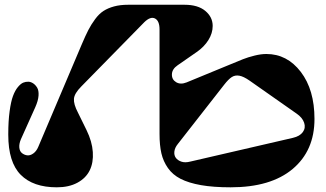

<svg xmlns="http://www.w3.org/2000/svg" viewBox="-20 -780 1385 815"><path d="M15.1 -208V-210.9Q15.1 -266.1 20.8 -307.6Q26.4 -349.1 35.2 -372.6Q43.9 -396 55.9 -410.4Q67.9 -424.8 78.6 -429.2Q89.4 -433.6 101.1 -433.1Q110.8 -432.6 120.6 -426.3Q130.4 -419.9 137.7 -408Q145 -396 143.6 -374.3Q142.1 -352.5 129.9 -325.2L68.8 -189Q60.5 -169.4 62 -153.6Q63.5 -137.7 73.5 -129.9Q83.5 -122.1 95.7 -120.6Q107.9 -119.1 121.1 -128.4Q134.3 -137.7 142.1 -155.8L327.1 -591.8Q342.8 -628.9 355 -652.6Q367.2 -676.3 383.8 -698.7Q400.4 -721.2 419.2 -733.4Q438 -745.6 464.1 -752.7Q490.2 -759.8 523.9 -759.8H763.2Q820.3 -759.8 851.6 -733.6Q882.8 -707.5 882.8 -669.9Q882.8 -639.2 864.7 -610.1Q846.7 -581.1 814.9 -559.1L733.9 -502.9Q710.4 -486.8 709.7 -464.6Q709 -442.4 727.5 -431.2Q746.1 -419.9 772 -430.2L939 -499Q990.7 -520.5 1011.7 -528.8Q1032.7 -537.1 1060.1 -543.9Q1087.4 -550.8 1110.8 -550.8Q1198.7 -550.8 1256.8 -474.9Q1314.9 -398.9 1314.9 -274.9Q1314.9 -140.6 1222.2 -62.7Q1129.4 15.1 959 15.1Q885.7 15.1 833.3 5.9Q780.8 -3.4 746.8 -20.8Q712.9 -38.1 692.9 -66.7Q672.9 -95.2 665 -129.4Q657.2 -163.6 657.2 -210.9V-654.8Q657.2 -691.4 638.2 -701.4Q619.1 -711.4 592.8 -686L325.2 -413.1Q295.9 -383.8 293.9 -360.8Q292 -337.9 311 -301.8L347.2 -228Q371.1 -179.2 374 -134.5Q377 -89.8 360.8 -56.9Q344.7 -23.9 308.6 -4.4Q272.5 15.1 221.2 15.1Q120.6 15.1 67.9 -38.1Q15.1 -91.3 15.1 -208ZM931.2 -419.9 734.9 -168.9Q722.2 -153.3 720.2 -137.2Q718.3 -121.1 726.3 -110.1Q734.4 -99.1 750 -93.8Q765.6 -88.4 788.1 -94.2L1223.1 -194.8Q1252.9 -201.7 1265.6 -219.5Q1278.3 -237.3 1271 -259Q1263.7 -280.8 1238.8 -297.9L1039.1 -438Q1013.7 -455.6 995.8 -458.7Q978 -461.9 963.9 -452.9Q949.7 -443.8 931.2 -419.9Z"/></svg>

Font: Pilowlava
Style: Regular
Weight: 400
Designer: Anton Moglia, Jérémy Landes, Maksym Kobuzan (Cyrillic), Velvetyne Type Foundry
Foundry: Anton Moglia, Jérémy Landes, Velvetyne Type Foundry
Version: Version 1.001;hotconv 1.0.109;makeotfexe 2.5.65596